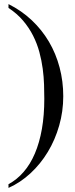

<svg xmlns="http://www.w3.org/2000/svg" viewBox="-20 -715 373 950"><path d="M293 -238.8Q293 -164.1 272.9 -93.8Q252.9 -23.4 216.8 36.4Q180.7 96.2 130.9 142.3Q81.1 188.5 22 214.8V196.3Q64 173.8 96.9 135.7Q129.9 97.7 152.6 44.4Q175.3 -8.8 187.3 -76.7Q199.2 -144.5 199.2 -226.1Q199.2 -257.8 198 -295.9Q196.8 -334 191.4 -374.8Q186 -415.5 174.8 -457.3Q163.6 -499 143.8 -538.3Q124 -577.6 94.2 -612.8Q64.5 -647.9 22 -675.8V-694.8Q86.4 -662.6 137 -615Q187.5 -567.4 222.2 -508.5Q256.8 -449.7 274.9 -381.1Q293 -312.5 293 -238.8Z"/></svg>

Font: Doulos SIL Viet
Style: Regular
Weight: 400
Designer: Walt Agee, Victor Gaultney, Peter Martin, Debbi Hosken, Becca Hirsbrunner
Foundry: SIL International
Version: Version 5.000